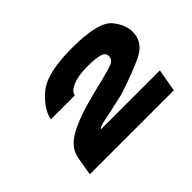

<svg xmlns="http://www.w3.org/2000/svg" viewBox="-73 -817 577 577"><g transform="rotate(-45 215.0 -529.0)"><path d="M35.5 -375H392.5L405 -447H155Q156 -453 184 -458.5Q212 -464 273 -478Q340.5 -500 383 -520Q425.5 -540 429 -578.5Q433 -613 405.2 -647.2Q377.5 -681.5 266.5 -681.5Q157.5 -681.5 117 -646.2Q76.5 -611 69.5 -574.5H171Q174 -590 197.2 -599.8Q220.5 -609.5 259.5 -609.5Q294.5 -609.5 312.5 -604Q330.5 -598.5 326.5 -579.5Q324.5 -567.5 301.5 -560.5Q278.5 -553.5 208.5 -536.5Q132 -517 92.2 -494.2Q52.5 -471.5 46 -436Z"/></g></svg>

Font: Anybody Black
Style: Italic
Weight: 900
Italic angle: -10°
Designer: Tyler Finck
Foundry: Etcetera Type Company
Version: Version 1.113;gftools[0.9.25]